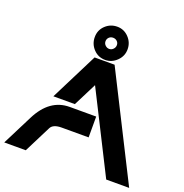

<svg xmlns="http://www.w3.org/2000/svg" viewBox="-167 -1129 1223 1278"><g transform="rotate(20 445.0 -490.5)"><path d="M2.4 0 110.4 -213.9Q189.5 -371.1 331.1 -371.1H518.6V-223.6H327.6Q267.6 -223.6 251 -190.9L154.8 0ZM887.2 0H724.6L439.9 -564.9L356.9 -400.4H204.6L374 -737.3H515.6ZM473.6 -892.1Q461.9 -902.8 445.1 -902.8Q428.2 -902.8 416.7 -891.4Q405.3 -879.9 405.3 -863.5Q405.3 -847.2 417.5 -835.4Q429.7 -823.7 445.6 -823.7Q461.4 -823.7 473.4 -835.9Q485.4 -848.1 485.4 -864.7Q485.4 -881.3 473.6 -892.1ZM446.8 -981.4Q494.6 -981.4 528.3 -946.3Q562 -911.1 562 -862.8Q562 -814.5 526.9 -780.3Q491.7 -745.6 444.8 -745.6Q396 -745.6 362.8 -780.3Q328.6 -815.9 328.6 -865.5Q328.6 -915 363.5 -948.2Q398.4 -981.4 446.8 -981.4Z"/></g></svg>

Font: New Shape
Style: Bold
Weight: 700
Designer: Wojciech Kalinowski "wmk69" (wmk69@o2.pl)
Foundry: Wojciech Kalinowski "wmk69" (wmk69@o2.pl)
Version: Version 2.1.1; 2021-05-14